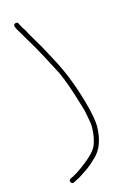

<svg xmlns="http://www.w3.org/2000/svg" viewBox="-154 -733 605 909"><g transform="rotate(-20 148.0 -278.5)"><path d="M49.1 -680.5C41.5 -678.2 39.5 -671.9 43.1 -661.7C46.8 -651.5 49.6 -644.8 51.6 -641.5C54.3 -637.2 57.8 -629.9 62.2 -619.6C66.6 -609.4 79.1 -583.3 99.7 -541.3C108.5 -523.5 130.4 -472.1 165.6 -387C181.5 -341 196.2 -284.3 209.6 -217C212.3 -203.7 214.6 -192.3 216.6 -183C218 -173.7 219.1 -163.7 220.1 -153L223.1 -121C224.1 -110.3 224 -99.7 222.6 -89C218.6 -56.8 211 -30 199.6 -8.5C188 13.6 157 39.8 106.6 70C83.3 84 62.6 94 44.6 100C37.3 103.3 35.3 108.7 38.6 116C42 123.3 47.3 125.3 54.6 122L83.5 109.9C87.4 108.5 102.8 100.2 129.8 85.2C143.9 77.3 162 64.4 184.1 46.5C218.7 18.5 239.5 -25.6 246.6 -86C249.9 -115.3 245.6 -160.4 233.6 -221.5C216.5 -309.4 193.5 -386.4 164.6 -452.5C156.6 -470.8 149 -488.8 141.6 -506.5C134.3 -524.2 124.2 -546.1 111.3 -572.2C98.4 -598.3 89.2 -618.6 83.6 -633C79 -641.7 75.8 -647.5 74 -650.6C72.2 -653.7 69.1 -661.1 64.6 -673C62 -680.3 56.8 -682.8 49.1 -680.5Z"/></g></svg>

Font: Proton
Style: SeBdCnd
Weight: 500
Version: Version 1.017